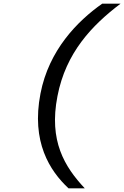

<svg xmlns="http://www.w3.org/2000/svg" viewBox="-20 -821 674 1041"><path d="M291.5 -299.5C337 -536 479 -684 633.5 -801H534C399 -706 245 -549 199.5 -314C148.5 -52 249.5 105 351.5 200H439.5C330 83 244 -57 291.5 -299.5Z"/></svg>

Font: Monaspace Krypton
Style: Italic
Weight: 400
Italic angle: -11°
Designer: Riley Cran & the Lettermatic Team
Foundry: Lettermatic
Version: Version 1.101 (Monaspace Krypton)